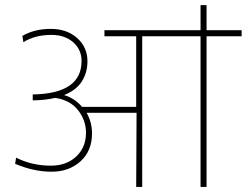

<svg xmlns="http://www.w3.org/2000/svg" viewBox="-20 -742 979 762"><path d="M345.2 -212.4Q345.2 -143.1 299.6 -101.8Q253.9 -60.5 184.3 -60.5Q114.7 -60.5 40 -91.8L43.9 -116.2Q107.4 -84.5 181.6 -84.5Q243.7 -84.5 282.5 -120.8Q321.3 -157.2 321.3 -215.3Q321.3 -264.6 289.6 -304.9Q257.8 -345.2 198.7 -353.5Q157.2 -343.8 109.9 -343.8V-367.2Q303.7 -370.1 303.7 -500Q303.7 -544.9 270.5 -574.2Q237.3 -603.5 184.1 -603.5Q119.1 -603.5 72.8 -574.7L68.8 -599.6Q117.2 -627.4 181.2 -627.4Q245.1 -627.4 286.1 -591.1Q327.1 -554.7 327.1 -498.5Q327.1 -453.6 304.7 -418.7Q282.2 -383.8 234.4 -364.7Q276.4 -352.1 305.7 -317.9H520.5V-598.1H394.5V-622.1H775.9V-721.7H799.8V-622.1H939V-598.1H799.8V0H775.9V-598.1H544.4V0H520.5L522 -294.4H323.7Q345.2 -256.8 345.2 -212.4Z"/></svg>

Font: Yantramanav Thin
Style: Regular
Weight: 250
Version: Version 1.001;PS 1.0;hotconv 1.0.72;makeotf.lib2.5.5900; ttf